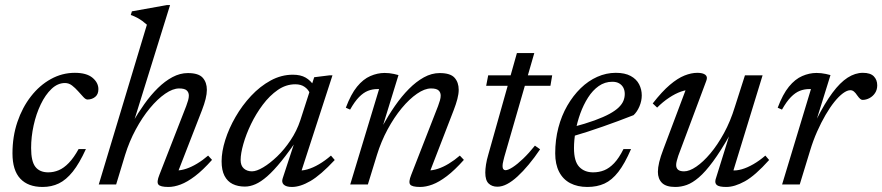

<svg xmlns="http://www.w3.org/2000/svg" viewBox="-20 -732 3502 762"><path d="M238 -402.5Q209 -402.5 184.5 -379.2Q160 -356 141.8 -318Q123.5 -280 113.5 -234.5Q103.5 -189 103.5 -144.5Q103.5 -91.5 120.5 -69.8Q137.5 -48 171.5 -48Q193 -48 213.2 -56.5Q233.5 -65 253.2 -85.5Q273 -106 292 -140.5H321Q295 -83.5 268.8 -50.8Q242.5 -18 213.5 -4Q184.5 10 149 10Q91.5 10 60.5 -23Q29.5 -56 29.5 -123.5Q29.5 -190 49 -247.8Q68.5 -305.5 102.8 -349.5Q137 -393.5 181.8 -418.2Q226.5 -443 277 -443Q323.5 -443 347 -423.5Q370.5 -404 370.5 -378Q370.5 -358 358.2 -347.8Q346 -337.5 328 -337Q320.5 -336.5 311 -346.8Q301.5 -357 290 -370Q278.5 -383 265.8 -392.8Q253 -402.5 238 -402.5Z M476.5 -117 441 0H372L563 -634Q554 -642 544.8 -648.8Q535.5 -655.5 524.5 -661.5Q513.5 -667.5 499 -672.5L503.5 -687L643 -712H655L509 -242.5L504.5 -243.5Q527.5 -283.5 553 -319.2Q578.5 -355 606.5 -382.5Q634.5 -410 664.5 -426Q694.5 -442 725.5 -442Q768 -442 784.5 -423.5Q801 -405 801 -375.5Q801 -359.5 796 -339.2Q791 -319 781.5 -294.5L681 -36V-55.5Q698 -55.5 718.8 -62.2Q739.5 -69 762 -82.5Q784.5 -96 806 -114.5L821.5 -97.5Q785 -56.5 754 -33Q723 -9.5 697 0.2Q671 10 648.5 10Q616 10 608.5 0.2Q601 -9.5 612.5 -38L719 -311Q723.5 -323 726.5 -333.5Q729.5 -344 729.5 -352.5Q729.5 -365.5 721 -373.2Q712.5 -381 691 -381Q666 -381 635.5 -360Q605 -339 574.8 -302.5Q544.5 -266 518.8 -218.2Q493 -170.5 476.5 -117Z M1102 -24.5 1156 -189H1167Q1128 -131 1097 -92.8Q1066 -54.5 1040.5 -32.2Q1015 -10 993.5 -0.8Q972 8.5 952 8.5Q924 8.5 903.2 -1.8Q882.5 -12 871 -34.2Q859.5 -56.5 859.5 -92Q859.5 -130.5 874 -176.5Q888.5 -222.5 914.8 -268Q941 -313.5 976.5 -351.5Q1012 -389.5 1054.2 -412.5Q1096.5 -435.5 1142.5 -435.5Q1173 -435.5 1193 -424Q1213 -412.5 1228 -389.5L1209.5 -362Q1204 -376.5 1189.2 -387Q1174.5 -397.5 1152 -397.5Q1115 -397.5 1082.5 -375Q1050 -352.5 1023 -316.5Q996 -280.5 976.2 -239.5Q956.5 -198.5 945.8 -160.5Q935 -122.5 935 -97Q935 -74.5 947.8 -63.2Q960.5 -52 980 -52Q998 -52 1024.5 -67.8Q1051 -83.5 1079.8 -111Q1108.5 -138.5 1133.2 -175.5Q1158 -212.5 1172 -255L1227 -425.5L1287.5 -433H1299.5L1170.5 -35.5L1161 -56Q1178 -53.5 1200 -59.8Q1222 -66 1246.2 -80.2Q1270.5 -94.5 1293.5 -114.5L1308.5 -97Q1252.5 -37 1212 -13.5Q1171.5 10 1138.5 10Q1116 10 1106.2 0.8Q1096.5 -8.5 1102 -24.5Z M1369.5 -297 1352.5 -304.5Q1372.5 -358 1397 -388Q1421.5 -418 1449.8 -430.2Q1478 -442.5 1506.5 -442.5Q1516 -442.5 1525.2 -441.5Q1534.5 -440.5 1543.5 -438.5Q1552.5 -436.5 1561.5 -434L1499 -231H1497.5Q1521 -273.5 1547.5 -311.8Q1574 -350 1602.8 -379Q1631.5 -408 1662.2 -425Q1693 -442 1725 -442Q1767.5 -442 1784 -423.5Q1800.5 -405 1800.5 -375.5Q1800.5 -359.5 1795.2 -339.2Q1790 -319 1780.5 -294.5L1680.5 -36V-55.5Q1697.5 -55.5 1718.2 -62.2Q1739 -69 1761.2 -82.5Q1783.5 -96 1805 -114.5L1821 -97.5Q1784.5 -56.5 1753.5 -33Q1722.5 -9.5 1696.5 0.2Q1670.5 10 1647.5 10Q1615 10 1607.8 0.2Q1600.5 -9.5 1612 -38L1718.5 -311Q1723 -323 1726 -333.5Q1729 -344 1729 -352.5Q1729 -365.5 1720.5 -373.2Q1712 -381 1690.5 -381Q1665.5 -381 1635 -360Q1604.5 -339 1574.2 -302.5Q1544 -266 1518.2 -218.2Q1492.5 -170.5 1476 -117L1440 0H1370L1484.5 -378.5Q1483 -378.5 1481.2 -378.5Q1479.5 -378.5 1477.5 -378.5Q1458 -378.5 1440.2 -371.5Q1422.5 -364.5 1405 -346.8Q1387.5 -329 1369.5 -297Z M1909.5 -391.5 1917.5 -433H2171.5L2164.5 -391.5ZM1981.5 -109.5Q1979.5 -101.5 1977.8 -94.5Q1976 -87.5 1975.2 -82.2Q1974.5 -77 1974.5 -73Q1974.5 -64.5 1977.8 -60.5Q1981 -56.5 1986 -56.5Q1996.5 -56.5 2015 -68.5Q2033.5 -80.5 2056.2 -102.2Q2079 -124 2103 -154L2123.5 -139.5Q2101 -106 2078.2 -78.8Q2055.5 -51.5 2034 -31.8Q2012.5 -12 1992.5 -1.5Q1972.5 9 1954 9Q1932.5 9 1919.2 -3.8Q1906 -16.5 1906 -47Q1906 -60.5 1908.8 -78.8Q1911.5 -97 1918.5 -120.5L2031.5 -521.5H2100.5Z M2410 -407.5Q2380.5 -407.5 2356.2 -390.5Q2332 -373.5 2313.8 -344.8Q2295.5 -316 2283 -281.5Q2270.5 -247 2264.2 -211.2Q2258 -175.5 2258 -144.5Q2258 -91.5 2278.8 -69.8Q2299.5 -48 2334 -48Q2357.5 -48 2378 -56.2Q2398.5 -64.5 2417.5 -84.5Q2436.5 -104.5 2454.5 -140.5H2484.5Q2459.5 -82.5 2434 -49.8Q2408.5 -17 2379 -3.5Q2349.5 10 2311 10Q2272 10 2243.2 -5Q2214.5 -20 2199 -50Q2183.5 -80 2183.5 -123.5Q2183.5 -177 2196 -225Q2208.5 -273 2231.5 -312.8Q2254.5 -352.5 2284.5 -381.8Q2314.5 -411 2350.2 -427Q2386 -443 2424 -443Q2460 -443 2483 -430.5Q2506 -418 2516.5 -397.5Q2527 -377 2527 -353.5Q2527 -331.5 2517.8 -309.8Q2508.5 -288 2494.5 -275Q2464 -263 2433.8 -251.8Q2403.5 -240.5 2372.8 -229.8Q2342 -219 2311.8 -209.2Q2281.5 -199.5 2251 -190.5L2252.5 -227.5Q2303.5 -241 2339.8 -254.2Q2376 -267.5 2399.2 -280.2Q2422.5 -293 2435.8 -306Q2449 -319 2454.2 -332Q2459.5 -345 2459.5 -359Q2459.5 -373.5 2453.8 -384.2Q2448 -395 2437.2 -401.2Q2426.5 -407.5 2410 -407.5Z M2820 -20 2875.5 -198H2877.5Q2840 -132 2809.5 -90.8Q2779 -49.5 2753.5 -27.8Q2728 -6 2705.5 2Q2683 10 2660 10Q2623.5 10 2607.2 -6.2Q2591 -22.5 2591 -50Q2591 -66.5 2596.2 -88.5Q2601.5 -110.5 2613 -140.5L2709.5 -397L2723 -375.5Q2705.5 -376.5 2682.8 -368.5Q2660 -360.5 2635.5 -344.2Q2611 -328 2588 -305L2570.5 -321.5Q2607.5 -369 2638.5 -395.2Q2669.5 -421.5 2696.5 -432.2Q2723.5 -443 2747.5 -443Q2769.5 -443 2779.5 -435Q2789.5 -427 2783 -411L2672 -114Q2668.5 -103 2666 -93.8Q2663.5 -84.5 2663.5 -77Q2663.5 -65 2671 -58.5Q2678.5 -52 2695 -52Q2716 -52 2743.2 -70.5Q2770.5 -89 2799 -122.8Q2827.5 -156.5 2853.2 -203.5Q2879 -250.5 2896.5 -308L2936.5 -433H3006.5L2886 -40L2885 -56Q2902 -54 2924 -60.2Q2946 -66.5 2970.2 -80.5Q2994.5 -94.5 3017.5 -114.5L3032.5 -97Q2977 -35 2936.2 -12.5Q2895.5 10 2862.5 10Q2835 10 2825.5 2.8Q2816 -4.5 2820 -20Z M3198.5 -378.5Q3197 -378.5 3195.2 -378.5Q3193.5 -378.5 3191.5 -378.5Q3172 -378.5 3154.2 -371.5Q3136.5 -364.5 3119 -346.8Q3101.5 -329 3083.5 -297L3066.5 -304.5Q3086.5 -358 3111 -388Q3135.5 -418 3163.8 -430.2Q3192 -442.5 3220.5 -442.5Q3230 -442.5 3239.2 -441.5Q3248.5 -440.5 3257.8 -438.5Q3267 -436.5 3276 -434L3221.5 -259H3221Q3253.5 -323 3283.8 -363.8Q3314 -404.5 3344 -423.8Q3374 -443 3404.5 -443Q3434.5 -443 3448 -429Q3461.5 -415 3461.5 -393.5Q3461.5 -376 3453 -363Q3444.5 -350 3431 -342.8Q3417.5 -335.5 3403 -335.5Q3399 -335.5 3394 -339.5Q3389 -343.5 3382 -353.5Q3375.5 -363.5 3369 -368.8Q3362.5 -374 3355 -374Q3342 -374 3325.5 -361.8Q3309 -349.5 3291.5 -327.8Q3274 -306 3256.5 -276Q3239 -246 3223 -210Q3207 -174 3195 -134L3154 0H3084Z"/></svg>

Font: Newsreader 17pt
Style: Italic
Weight: 400
Italic angle: -17°
Version: Version 1.003